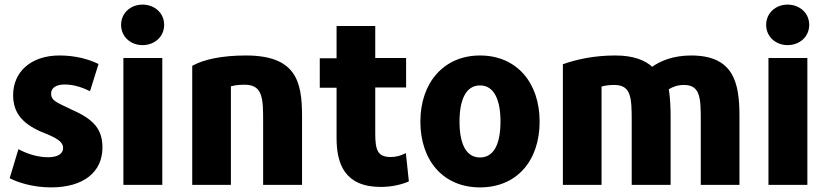

<svg xmlns="http://www.w3.org/2000/svg" viewBox="-20 -793 3591 834"><path d="M425 -152C425 -46 343 21 202 21C120 21 54 -2 22 -19L60 -145C95 -126 142 -110 189 -110C229 -110 254 -124 254 -150C254 -178 227 -194 158 -221C74 -258 37 -306 37 -380C37 -481 115 -552 238 -552C308 -552 365 -536 408 -515C406 -510 373 -402 371 -397C344 -410 305 -426 261 -426C224 -426 202 -411 202 -387C202 -353 231 -347 295 -315C391 -273 425 -228 425 -152Z M693 -685C693 -633 651 -597 599 -597C548 -597 506 -633 506 -685C506 -737 548 -773 599 -773C651 -773 693 -737 693 -685ZM685 10H516V-541H685Z M1292 10H1123V-266C1123 -364 1122 -425 1043 -425C1013 -425 999 -422 983 -418V10H815V-507C864 -535 945 -552 1048 -552C1264 -552 1292 -441 1292 -291Z M1756 -5C1729 7 1685 19 1634 19C1477 19 1442 -82 1442 -193V-412H1369V-540H1442V-680H1610V-541H1744V-413H1610V-213C1610 -140 1621 -111 1677 -111C1700 -111 1720 -116 1743 -128Z M2324 -265C2324 -96 2226 21 2065 21C1905 21 1806 -96 1806 -265C1806 -434 1908 -552 2065 -552C2224 -552 2324 -434 2324 -265ZM2154 -265C2154 -356 2128 -422 2065 -422C2002 -422 1976 -356 1976 -265C1976 -173 2002 -109 2065 -109C2128 -109 2154 -173 2154 -265Z M3192 10H3024V-267C3024 -365 3023 -424 2951 -424C2923 -424 2900 -415 2885 -405C2891 -374 2893 -322 2893 -289V10H2724V-266C2724 -369 2722 -424 2648 -424C2624 -424 2606 -421 2593 -417V10H2425V-514C2484 -535 2561 -552 2652 -552C2733 -552 2782 -531 2813 -503C2848 -528 2904 -552 2982 -552C3165 -552 3192 -436 3192 -291Z M3495 -685C3495 -633 3453 -597 3401 -597C3350 -597 3308 -633 3308 -685C3308 -737 3350 -773 3401 -773C3453 -773 3495 -737 3495 -685ZM3487 10H3318V-541H3487Z"/></svg>

Font: Repo ExtraBold
Style: Bold
Weight: 700
Designer: Stefan Peev
Foundry: Context Ltd
Version: Version 1.502